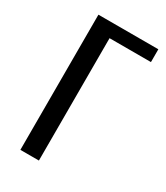

<svg xmlns="http://www.w3.org/2000/svg" viewBox="-154 -659 629 727"><g transform="rotate(30 161.0 -295.5)"><path d="M57 0V-591H319V-535H138V0Z"/></g></svg>

Font: Alumni Sans Medium
Style: Regular
Weight: 500
Designer: Robert E. Leuschke
Foundry: Robert E. Leuschke
Version: Version 1.018